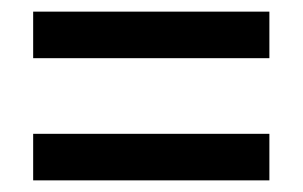

<svg xmlns="http://www.w3.org/2000/svg" viewBox="-20 -517 521 330"><path d="M37 -417V-497H443V-417ZM37 -207V-287H443V-207Z"/></svg>

Font: Noto Sans Myanmar Condensed Medium
Style: Regular
Weight: 500
Width: 3
Designer: Monotype Design Team
Foundry: Monotype Imaging Inc.
Version: Version 2.107; ttfautohint (v1.8.4.7-5d5b)